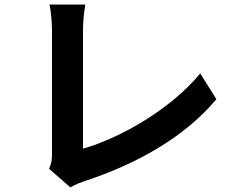

<svg xmlns="http://www.w3.org/2000/svg" viewBox="-20 -780 1040 842"><path d="M289 42C313 27 335 20 349 15C584 -62 792 -181 929 -345L858 -458C730 -302 507 -174 344 -128V-647C344 -686 348 -722 354 -760H197C203 -732 208 -685 208 -647V-105C208 -82 207 -65 195 -40Z"/></svg>

Font: Noto Sans CJK KR Bold
Style: Regular
Weight: 700
Designer: Ryoko NISHIZUKA (kana & ideographs); Paul D. Hunt (Latin, Greek & Cyrillic); Wenlong ZHANG (bopomofo); Sandoll Communica
Foundry: Adobe Systems Incorporated
Version: Version 1.004;PS 1.004;hotconv 1.0.82;makeotf.lib2.5.63406